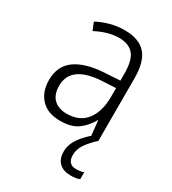

<svg xmlns="http://www.w3.org/2000/svg" viewBox="-185 -638 853 954"><g transform="rotate(30 241.5 -161.0)"><path d="M246 -541Q329 -541 368 -497Q407 -453 407 -358V0H364L355 -87H353Q329 -44 292.5 -17Q256 10 191 10Q120 10 81.5 -31Q43 -72 43 -139Q43 -219 100.5 -260.5Q158 -302 268 -308L352 -313V-352Q352 -430 324.5 -462Q297 -494 242 -494Q209 -494 176 -484.5Q143 -475 109 -457L91 -501Q124 -519 164 -530Q204 -541 246 -541ZM274 -266Q101 -256 101 -139Q101 -89 128 -63Q155 -37 202 -37Q275 -37 313 -85Q351 -133 352 -217V-270ZM332 125Q332 178 381 178Q395 178 406 176Q417 174 424 171V211Q414 215 401.5 217Q389 219 373 219Q331 219 307.5 197Q284 175 284 132Q284 93 309.5 56Q335 19 375 -12L408 0Q373 32 352.5 61.5Q332 91 332 125Z"/></g></svg>

Font: Noto Sans Gurmukhi SemiCondensed Light
Style: Regular
Weight: 300
Width: 4
Designer: Jelle Bosma - Monotype Design Team
Foundry: Monotype Imaging Inc.
Version: Version 2.004; ttfautohint (v1.8.4.7-5d5b)